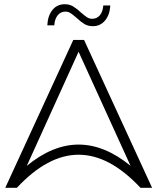

<svg xmlns="http://www.w3.org/2000/svg" viewBox="-20 -889 745 909"><path d="M645 0Q352 -313 60 0H5L327 -700H378L700 0H645ZM598 -104 352 -644 107 -104Q352 -305 598 -104ZM343 -804Q326 -819 314.5 -826.5Q303 -834 290 -834Q267 -834 253 -816.5Q239 -799 237 -769H204Q206 -814 228 -841.5Q250 -869 287 -869Q309 -869 326.5 -858.5Q344 -848 363 -830Q380 -815 391.5 -807.5Q403 -800 416 -800Q439 -800 453 -817Q467 -834 469 -863H502Q500 -819 477.5 -792Q455 -765 419 -765Q397 -765 379.5 -775.5Q362 -786 343 -804Z"/></svg>

Font: Montserrat Atlas Light
Style: Regular
Weight: 300
Designer: Julieta Ulanovsky
Foundry: Julieta Ulanovsky
Version: Version 7.200